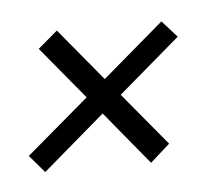

<svg xmlns="http://www.w3.org/2000/svg" viewBox="-28 -350 263 225"><g transform="rotate(-5 103.0 -238.0)"><path d="M142 -155.5 90.5 -218 17.5 -155.5 0 -176 73.5 -238.5 22.5 -300 45.5 -319.5 96.5 -258 168.5 -319.5 186 -300 113.5 -238 165 -176Z"/></g></svg>

Font: Anybody ExtraExpanded ExtraLight
Style: Italic
Weight: 200
Width: 8
Italic angle: -10°
Designer: Tyler Finck
Foundry: Etcetera Type Company
Version: Version 1.010; ttfautohint (v1.8.3) -l 8 -r 50 -G 200 -x 14 